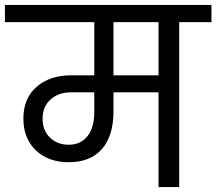

<svg xmlns="http://www.w3.org/2000/svg" viewBox="-47 -760 879 780"><path d="M812 -670H681V0H597V-385H414V-308Q414 -208 367 -154.5Q320 -101 232 -101Q149 -101 98.5 -149.5Q48 -198 48 -278Q48 -361 102 -407.5Q156 -454 241 -454H336V-670H-27V-740H812ZM597 -670H414V-454H597ZM336 -385H243Q191 -385 158.5 -356Q126 -327 126 -278Q126 -230 156 -201Q186 -172 232 -172Q281 -172 308.5 -207Q336 -242 336 -304Z"/></svg>

Font: MSTAGE
Style: Regular
Weight: 400
Designer: Ninad Kale (Devanagari), Jonny Pinhorn (Latin)
Foundry: Indian Type Foundry
Version: 4.004